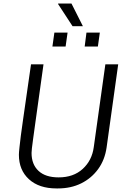

<svg xmlns="http://www.w3.org/2000/svg" viewBox="-20 -1047 719 1077"><path d="M297 10Q199 10 142.5 -41.5Q86 -93 86 -179Q86 -190 89 -218.5Q92 -247 97 -287Q102 -327 109 -373.5Q116 -420 122.5 -467.5Q129 -515 135.5 -558Q142 -601 146.5 -634.5Q151 -668 154 -686H224Q208 -571 196.5 -489Q185 -407 177.5 -353Q170 -299 165.5 -266Q161 -233 159 -215.5Q157 -198 157 -189Q157 -125 196 -88.5Q235 -52 309 -52Q392 -52 444 -99.5Q496 -147 506 -222L571 -686H643L578 -220Q568 -150 530.5 -98.5Q493 -47 435.5 -18.5Q378 10 305 10ZM387 -900 306 -1024V-1027H381L445 -900ZM274 -786 285 -864H359L348 -786ZM455 -786 465 -864H540L529 -786Z"/></svg>

Font: Chivo Medium ExtraLight
Style: Italic
Weight: 250
Italic angle: -8.05°
Version: Version 2.002